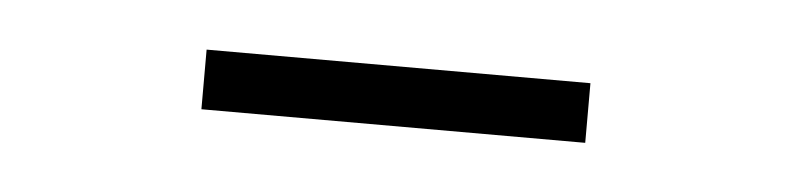

<svg xmlns="http://www.w3.org/2000/svg" viewBox="-22 -648 492 119"><g transform="rotate(5 223.5 -588.5)"><path d="M104 -569.8V-606.9H342.8V-569.8Z"/></g></svg>

Font: Unna Light
Style: Regular
Weight: 300
Designer: Jorge de Buen Unna
Foundry: Omnibus-Type
Version: Version 2.007;PS 002.007;hotconv 1.0.88;makeotf.lib2.5.64775